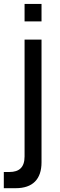

<svg xmlns="http://www.w3.org/2000/svg" viewBox="-30 -748 313 1008"><path d="M-10 240H52.5C141.5 240 188 193 188 104V-540H99V73.5C99 130.5 71 155 19 155H-10ZM99 -635.5H188V-727.5H99Z"/></svg>

Font: Eudonet Medium
Style: Regular
Weight: 500
Designer: Mikhail Sharanda
Foundry: Mikhail Sharanda
Version: Version 4.503;Glyphs 3.1.2 (3151)